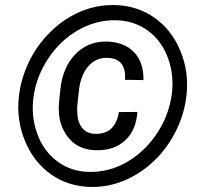

<svg xmlns="http://www.w3.org/2000/svg" viewBox="-20 -741 806 771"><path d="M531.7 -291.5Q526.9 -218.3 482.4 -177Q438 -135.7 363.3 -137.7Q291 -139.6 250.7 -193.1Q210.4 -246.6 216.8 -326.7L222.2 -380.4Q231.4 -470.2 282 -522.7Q332.5 -575.2 408.2 -574.2Q479 -572.3 518.1 -531.7Q557.1 -491.2 556.2 -419.4L481.9 -420.4Q488.3 -506.8 410.6 -508.8Q365.2 -509.8 334.7 -474.9Q304.2 -439.9 297.1 -379.2Q290 -318.4 289.8 -308.3Q289.6 -298.3 290.5 -285.2Q292 -249.5 310.1 -227.3Q328.1 -205.1 359.9 -203.6Q442.4 -200.2 457.5 -291ZM114.7 -352.5Q104 -274.9 129.2 -204.8Q154.3 -134.8 209.7 -93.3Q265.1 -51.8 337.9 -50.8Q416.5 -48.8 487.5 -89.1Q558.6 -129.4 607.9 -201.7Q657.2 -273.9 669.4 -359.4Q680.2 -437 655 -506.6Q629.9 -576.2 575.2 -616.9Q520.5 -657.7 446.3 -659.7Q367.2 -661.6 294.2 -620.1Q221.2 -578.6 173.3 -505.6Q125.5 -432.6 114.7 -352.5ZM55.7 -352.5Q64 -426.8 97.7 -495.4Q131.3 -564 185.8 -616.2Q240.2 -668.5 305.4 -695.3Q370.6 -722.2 440.4 -720.7Q529.8 -718.8 599.1 -670.7Q668.5 -622.6 703.9 -537.8Q739.3 -453.1 729 -358.9Q718.8 -266.6 670.2 -185.1Q621.6 -103.5 545.9 -52.2Q451.2 11.7 344.2 9.8Q253.9 7.8 184.8 -40.8Q115.7 -89.4 80.6 -174.3Q45.4 -259.3 55.7 -352.5Z"/></svg>

Font: RobotoInd
Style: Bold Italic
Weight: 700
Italic angle: -12°
Designer: Google
Version: Version 2.001150; 2014